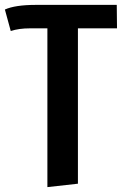

<svg xmlns="http://www.w3.org/2000/svg" viewBox="-27 -549 501 786"><path d="M452 -433H292V203L167 217V-433H96Q50 -433 17 -422L-7 -510Q35 -529 120 -529H451Z"/></svg>

Font: Fira Sans Condensed Medium
Style: Regular
Weight: 500
Width: 3
Designer: Carrois Corporate & Edenspiekermann AG
Foundry: Carrois Corporate GbR & Edenspiekermann AG
Version: Version 4.203;PS 004.203;hotconv 1.0.88;makeotf.lib2.5.64775